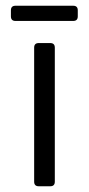

<svg xmlns="http://www.w3.org/2000/svg" viewBox="-20 -649 310 669"><path d="M34 -576Q18 -576 18 -592V-613Q18 -629 34 -629H235Q251 -629 251 -613V-592Q251 -576 235 -576ZM115 0Q99 0 99 -16V-483Q99 -499 115 -499H155Q171 -499 171 -483V-16Q171 0 155 0Z"/></svg>

Font: Pitagon Sans
Style: Regular
Weight: 400
Designer: Travis Tran
Foundry: Pitagon
Version: Version 1.001; ttfautohint (v1.8.4.7-5d5b);gftools[0.9.26]